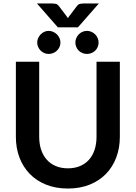

<svg xmlns="http://www.w3.org/2000/svg" viewBox="-20 -1079 782 1107"><path d="M71.5 0ZM371.5 -108.5Q410.5 -108.5 441.2 -121.5Q472 -134.5 493 -158Q514 -181.5 525.2 -215Q536.5 -248.5 536.5 -290V-723H671V-290Q671 -225.5 650.2 -170.8Q629.5 -116 590.8 -76.2Q552 -36.5 496.5 -14.2Q441 8 371.5 8Q301.5 8 246 -14.2Q190.5 -36.5 151.8 -76.2Q113 -116 92.2 -170.8Q71.5 -225.5 71.5 -290V-723H206V-290.5Q206 -249 217.2 -215.5Q228.5 -182 249.8 -158.2Q271 -134.5 301.8 -121.5Q332.5 -108.5 371.5 -108.5ZM193 -1059H282.5Q290 -1059 300.5 -1057Q311 -1055 319.5 -1044L364 -985.5L371.5 -974.5Q374 -978.5 379 -985.5L423 -1043.5Q431.5 -1055 442.2 -1057Q453 -1059 460.5 -1059H550L429.5 -921.5H313.5ZM328.5 -833.5Q328.5 -820 323 -808Q317.5 -796 308.2 -787Q299 -778 286.5 -773Q274 -768 260 -768Q247 -768 235.2 -773Q223.5 -778 214.5 -787Q205.5 -796 200 -808Q194.5 -820 194.5 -833.5Q194.5 -847 200 -859.2Q205.5 -871.5 214.5 -880.8Q223.5 -890 235.2 -895.5Q247 -901 260 -901Q274 -901 286.5 -895.5Q299 -890 308.2 -880.8Q317.5 -871.5 323 -859.2Q328.5 -847 328.5 -833.5ZM548.5 -833.5Q548.5 -820 543.2 -808Q538 -796 528.8 -787Q519.5 -778 507.2 -773Q495 -768 481.5 -768Q467.5 -768 455.2 -773Q443 -778 434 -787Q425 -796 419.8 -808Q414.5 -820 414.5 -833.5Q414.5 -847 419.8 -859.2Q425 -871.5 434 -880.8Q443 -890 455.2 -895.5Q467.5 -901 481.5 -901Q495 -901 507.2 -895.5Q519.5 -890 528.8 -880.8Q538 -871.5 543.2 -859.2Q548.5 -847 548.5 -833.5Z"/></svg>

Font: Lato
Style: Bold
Weight: 700
Designer: Lukasz Dziedzic
Foundry: tyPoland Lukasz Dziedzic
Version: Version 2.007; 2014-02-27